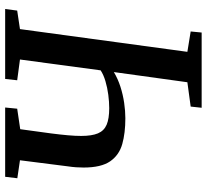

<svg xmlns="http://www.w3.org/2000/svg" viewBox="-48 -734 783 726"><g transform="rotate(90 343.0 -371.5)"><path d="M14.5 0 20.5 -45.5 90.5 -56 176.5 -689 99.5 -701.5 103.5 -743H388L383.5 -701.5L291.5 -689L253 -411Q278 -426 308.2 -435.8Q338.5 -445.5 369.5 -450Q400.5 -454.5 427.5 -454.5Q483.5 -454.5 525.2 -442.8Q567 -431 590.5 -397Q614 -363 614 -296.5Q614 -283 613 -268.2Q612 -253.5 609.5 -237L586.5 -56L654.5 -46L649 0H387L391.5 -45.5L469 -57L485 -174Q489.5 -209 492 -237.2Q494.5 -265.5 494.5 -287.5Q494.5 -327.5 484.8 -350.8Q475 -374 452 -383.8Q429 -393.5 389.5 -393.5Q366 -393.5 339 -390Q312 -386.5 287.5 -379.2Q263 -372 246.5 -361L205.5 -56L284 -45.5L279 0Z"/></g></svg>

Font: Merriweather Medium
Style: Italic
Weight: 500
Italic angle: -7.8°
Version: Version 2.101